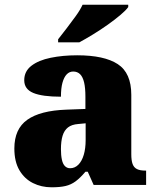

<svg xmlns="http://www.w3.org/2000/svg" viewBox="-20 -786 666 816"><path d="M199 10Q156 10 120 -8Q84 -26 62.5 -62.5Q41 -99 41 -155Q41 -238 96 -277Q151 -316 262 -320L343 -323V-375Q343 -412 337.5 -435.5Q332 -459 320.5 -470.5Q309 -482 291 -482Q275 -482 263.5 -470Q252 -458 245.5 -434.5Q239 -411 239 -375Q160 -375 121.5 -391Q83 -407 83 -445Q83 -483 113.5 -506.5Q144 -530 195.5 -540.5Q247 -551 308 -551Q423 -551 480.5 -513.5Q538 -476 538 -383V-131Q538 -104 543.5 -89Q549 -74 562 -67.5Q575 -61 597 -61H601V0H378L353 -56H343Q321 -30 301.5 -15.5Q282 -1 258.5 4.5Q235 10 199 10ZM278 -71Q298 -71 313 -86Q328 -101 336 -128Q344 -155 344 -191V-262L313 -259Q285 -257 269 -244.5Q253 -232 246 -209Q239 -186 239 -152Q239 -126 243 -107.5Q247 -89 256 -80Q265 -71 278 -71ZM227 -619Q242 -638 262 -664Q282 -690 301.5 -717Q321 -744 331 -766H525V-756Q516 -743 492.5 -723Q469 -703 438 -681Q407 -659 375 -639.5Q343 -620 317 -606H227Z"/></svg>

Font: Noto Serif Khmer Black
Style: Regular
Weight: 900
Version: Version 2.003